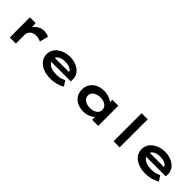

<svg xmlns="http://www.w3.org/2000/svg" viewBox="327 -2157 3584 3584"><g transform="rotate(45 2119.0 -365.0)"><path d="M208.5 0V-530.7H360.7L367.6 -332.3L317.5 -331.4Q334.1 -390 372.3 -437.6Q410.4 -485.3 462.3 -513.5Q514.2 -541.7 570.7 -541.7Q608.3 -541.7 643.6 -534Q678.9 -526.3 702.3 -512.3L658.7 -341.4Q637.8 -355.6 601.3 -364.5Q564.8 -373.5 530.5 -373.5Q490.6 -373.5 460.4 -361.3Q430.1 -349.2 409.8 -329Q389.5 -308.8 379.4 -284.8Q369.4 -260.7 369.4 -235.9V0Z M1283.9 10Q1173 10 1089.4 -25.4Q1005.8 -60.7 960 -122.7Q914.3 -184.6 914.3 -263.3Q914.3 -328.2 942 -379.7Q969.8 -431.2 1018.6 -467.2Q1067.4 -503.2 1130.7 -522.7Q1194 -542.2 1264 -542.2Q1334.6 -542.2 1395.2 -522.8Q1455.7 -503.4 1501.2 -467.7Q1546.6 -432 1571.7 -382.9Q1596.8 -333.8 1595.2 -274L1594.2 -225.1H1030.9L1007.9 -324.9H1463.8L1446.6 -301.9V-322.4Q1443.3 -348.9 1417.5 -369.5Q1391.8 -390 1352.1 -402Q1312.5 -413.9 1266.3 -413.9Q1212.1 -413.9 1165.8 -400Q1119.6 -386.2 1091.7 -355.8Q1063.9 -325.4 1063.9 -275.5Q1063.9 -231.8 1094.3 -197.6Q1124.7 -163.3 1180.4 -143.3Q1236.1 -123.3 1311.4 -123.3Q1387.2 -123.3 1433.9 -139.7Q1480.6 -156.1 1503.8 -168.2L1572.3 -65.6Q1534.9 -42.7 1488.8 -25.3Q1442.7 -8 1391 1Q1339.3 10 1283.9 10Z M2155.5 9.4Q2060 9.4 1990.3 -25.6Q1920.7 -60.6 1883.5 -122.6Q1846.4 -184.6 1846.4 -265.3Q1846.4 -346.4 1885.2 -408.8Q1924 -471.2 1994 -506.5Q2063.9 -541.7 2157.5 -541.7Q2213.2 -541.7 2260.4 -529.4Q2307.5 -517 2343 -497Q2378.6 -477.1 2400 -454.4Q2421.3 -431.6 2425.4 -411.1L2385 -405.1V-530.7H2542.6V0H2382.1V-148.4L2414.2 -134.1Q2411.9 -110 2390.5 -84.8Q2369.1 -59.6 2334.1 -38.2Q2299.2 -16.9 2253.3 -3.7Q2207.4 9.4 2155.5 9.4ZM2196.3 -125.8Q2254.6 -125.8 2297.4 -143.5Q2340.2 -161.3 2363.5 -192.9Q2386.7 -224.5 2386.7 -265.3Q2386.7 -306.7 2363.5 -338.1Q2340.2 -369.5 2297.4 -387.5Q2254.6 -405.6 2196.3 -405.6Q2139.1 -405.6 2096 -387.5Q2052.9 -369.5 2029.1 -338.1Q2005.4 -306.7 2005.4 -265.3Q2005.4 -224.5 2029.1 -192.9Q2052.9 -161.3 2096 -143.5Q2139.1 -125.8 2196.3 -125.8Z M2948.7 0V-740H3109.1V0Z M3790.9 10Q3680 10 3596.4 -25.4Q3512.8 -60.7 3467 -122.7Q3421.3 -184.6 3421.3 -263.3Q3421.3 -328.2 3449 -379.7Q3476.8 -431.2 3525.6 -467.2Q3574.4 -503.2 3637.7 -522.7Q3701 -542.2 3771 -542.2Q3841.6 -542.2 3902.2 -522.8Q3962.7 -503.4 4008.2 -467.7Q4053.6 -432 4078.7 -382.9Q4103.8 -333.8 4102.2 -274L4101.2 -225.1H3537.9L3514.9 -324.9H3970.8L3953.6 -301.9V-322.4Q3950.3 -348.9 3924.5 -369.5Q3898.8 -390 3859.1 -402Q3819.5 -413.9 3773.3 -413.9Q3719.1 -413.9 3672.8 -400Q3626.6 -386.2 3598.7 -355.8Q3570.9 -325.4 3570.9 -275.5Q3570.9 -231.8 3601.3 -197.6Q3631.7 -163.3 3687.4 -143.3Q3743.1 -123.3 3818.4 -123.3Q3894.2 -123.3 3940.9 -139.7Q3987.6 -156.1 4010.8 -168.2L4079.3 -65.6Q4041.9 -42.7 3995.8 -25.3Q3949.7 -8 3898 1Q3846.3 10 3790.9 10Z"/></g></svg>

Font: Lexend Zetta
Style: Regular
Weight: 400
Designer: Bonnie Shaver-Troup, Thomas Jockin
Foundry: Lexend
Version: Version 1.007